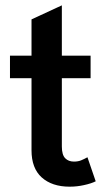

<svg xmlns="http://www.w3.org/2000/svg" viewBox="-20 -681 398 714"><path d="M335.9 -6.8Q319.3 1.5 292.5 7.3Q266.6 13.2 238.8 13.2Q173.3 13.2 134.8 -21.5Q97.2 -55.7 97.2 -122.1V-390.1H17.1V-474.1H97.2V-608.9L210 -661.1V-474.1H316.9V-390.1H210V-136.2Q210 -105 222.7 -92.3Q234.9 -80.1 254.9 -80.1Q271 -80.1 282.2 -85Q293 -89.4 305.2 -96.2Z"/></svg>

Font: Post Grotesk Medium
Style: Medium
Weight: 500
Version: Version 1.0